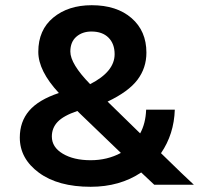

<svg xmlns="http://www.w3.org/2000/svg" viewBox="-20 -709 767 737"><path d="M286 -274 277 -283Q224 -265 201.5 -241.5Q179 -218 179 -185Q179 -144 221 -119Q263 -94 328 -94Q392 -94 444 -122ZM331 -588Q296 -588 273 -568Q250 -548 250 -511Q250 -464 326 -386Q420 -434 420 -501Q420 -541 396.5 -564.5Q373 -588 331 -588ZM724 0H572Q559 -12 522 -47Q440 8 328 8Q203 8 129.5 -46Q56 -100 56 -181Q56 -242 92 -284Q128 -326 206 -352Q127 -437 127 -510Q127 -594 184.5 -641.5Q242 -689 332 -689Q428 -689 485 -639.5Q542 -590 542 -507Q542 -448 507.5 -402.5Q473 -357 393 -319L518 -197Q539 -235 541 -288H651Q648 -194 598 -121Q691 -30 724 0Z"/></svg>

Font: Hind Semibold
Style: Regular
Weight: 600
Designer: Manushi Parikh, Satya Rajpurohit
Foundry: Indian Type Foundry
Version: Version 1.201;PS 1.0;hotconv 1.0.78;makeotf.lib2.5.61930; tt